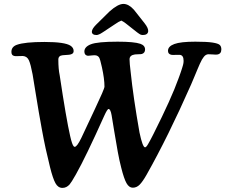

<svg xmlns="http://www.w3.org/2000/svg" viewBox="-20 -919 1128 961"><path d="M532.7 -782.7Q526.9 -778.8 517.3 -772.5Q507.8 -766.1 503.7 -763.4Q499.5 -760.7 493.2 -756.6Q486.8 -752.4 483.6 -750.7Q480.5 -749 476.1 -747.1Q471.7 -745.1 468.5 -744.4Q465.3 -743.7 462.4 -743.7Q451.2 -743.7 445.1 -748.5Q439 -753.4 439.9 -761.7Q440.9 -774.9 460 -794.4L527.8 -861.3Q570.3 -899.4 597.7 -899.4Q624 -899.4 650.4 -870.1L703.6 -802.7Q723.6 -777.3 721.7 -761.7Q719.2 -743.7 694.3 -743.7Q689.9 -743.7 686 -744.9Q682.1 -746.1 676 -750.2Q669.9 -754.4 666 -757.3Q662.1 -760.3 651.4 -768.8Q640.6 -777.3 633.8 -782.7Q629.4 -786.1 620.8 -793Q612.3 -799.8 608.4 -802.7Q604.5 -805.7 598.6 -809.6Q592.8 -813.5 587.4 -815.9Q579.6 -813 572.5 -808.8Q565.4 -804.7 551.8 -795.4Q538.1 -786.1 532.7 -782.7ZM873 -524.9Q874.5 -528.8 877.7 -537.6Q880.9 -546.4 882.1 -550Q883.3 -553.7 886 -561.3Q888.7 -568.8 889.6 -572.3Q890.6 -575.7 892.6 -581.8Q894.5 -587.9 895.5 -591.6Q896.5 -595.2 897.5 -599.9Q898.4 -604.5 898.7 -608.2Q898.9 -611.8 898.9 -615.2Q898.9 -642.6 879.9 -644.5Q873 -645 858.6 -644.3Q844.2 -643.6 838.9 -644.5Q820.8 -647.5 820.8 -664.6Q820.8 -687 852.5 -698.7Q884.3 -710.4 957.5 -710.4Q1014.2 -710.4 1043 -706.1Q1071.8 -701.7 1079.8 -694.1Q1087.9 -686.5 1087.9 -671.9Q1087.9 -648.9 1066.9 -646Q1061 -645 1044.7 -646.5Q1028.3 -647.9 1021.5 -647.5Q1015.1 -646.5 1010.3 -643.8Q1005.4 -641.1 1000 -634.3Q994.6 -627.4 990.7 -620.6Q986.8 -613.8 980.2 -599.4Q973.6 -585 968.8 -573Q963.9 -561 954.1 -537.8Q944.3 -514.6 936.5 -496.1Q820.8 -233.9 713.4 -43.9Q694.3 -10.3 679.2 5.1Q664.1 20.5 644.5 20.5Q626 20.5 613.3 -2Q600.6 -24.4 586.9 -79.1Q577.6 -114.7 569.6 -158.4Q561.5 -202.1 551.5 -263.7Q541.5 -325.2 538.6 -342.3Q533.2 -373.5 523.4 -373.5Q517.1 -373.5 501.5 -338.9Q410.2 -135.3 360.4 -46.9Q336.9 -5.4 328.6 3.9Q313 21.5 292.5 21.5Q270.5 21.5 257.6 -2Q244.6 -25.4 230.5 -82Q218.8 -128.9 208.7 -174.8Q198.7 -220.7 189.2 -273.2Q179.7 -325.7 174.1 -358.2Q168.5 -390.6 158 -455.6Q147.5 -520.5 143.1 -546.9Q133.8 -596.7 124.8 -616.9Q115.7 -637.2 94.7 -638.7Q90.8 -639.2 72 -638.2Q53.2 -637.2 50.3 -639.2Q37.1 -642.1 37.1 -659.2Q37.1 -685.1 64.5 -694.8Q103.5 -709 203.1 -709Q305.2 -709 333.5 -689.9Q348.6 -679.7 348.6 -663.6Q348.6 -651.4 336.4 -647.5Q331.5 -645.5 324 -644.8Q316.4 -644 307.1 -643.6Q297.9 -643.1 293.9 -642.6Q272 -640.6 272 -620.6Q272 -573.2 278.8 -542Q311.5 -323.7 331.1 -238.3Q341.3 -193.4 349.1 -186.5Q351.6 -184.1 354 -184.1Q365.7 -184.1 387.7 -230Q472.2 -408.7 490.7 -451.2Q502.9 -479.5 502.9 -485.4Q502.9 -524.4 490.2 -582Q481.4 -622.6 476.1 -631.3Q469.7 -640.6 458.5 -642.1Q453.1 -643.1 437.7 -641.4Q422.4 -639.6 418 -640.1Q402.3 -643.1 402.3 -661.1Q402.3 -684.6 434.6 -697.3Q467.8 -710.4 568.8 -710.4Q651.9 -710.4 682.6 -699.7Q706.1 -691.4 706.1 -671.4Q706.1 -654.3 690.4 -648.9Q684.6 -647.5 673.1 -647.5Q661.6 -647.5 655.3 -646.5Q628.4 -642.6 628.4 -622.1Q628.4 -603 633.8 -560.1Q647 -432.6 678.2 -255.9Q693.8 -181.6 706.1 -181.6Q709 -181.6 712.9 -185.8Q716.8 -189.9 721.7 -198.7Q726.6 -207.5 730.5 -214.4Q734.4 -221.2 740.5 -233.4Q746.6 -245.6 749 -250Q838.4 -427.7 873 -524.9Z"/></svg>

Font: Cooper* SemiBold
Style: Italic
Weight: 600
Italic angle: -7°
Designer: Owen Earl
Foundry: indestructible type*
Version: Version 0.001